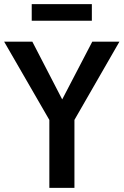

<svg xmlns="http://www.w3.org/2000/svg" viewBox="-33 -906 596 926"><path d="M205 0V-365L229 -286L-13 -705H123L273 -415H261L412 -705H543L302 -286L326 -365V0ZM120 -806V-886H410V-806Z"/></svg>

Font: Nunito Sans 10pt Condensed
Style: Bold
Weight: 700
Width: 3
Designer: Vernon Adams
Foundry: Vernon Adams
Version: Version 3.101;gftools[0.9.27]